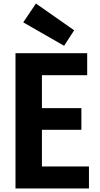

<svg xmlns="http://www.w3.org/2000/svg" viewBox="-20 -1070 570 1090"><path d="M344 -810 112 -943 184 -1050 401 -898ZM196 -125H485V0H68V-768H475V-643H196L218 -671V-434L196 -456H442V-333H196L218 -362V-97Z"/></svg>

Font: Yaldevi ExtraLight
Style: Bold
Weight: 700
Version: Version 1.100